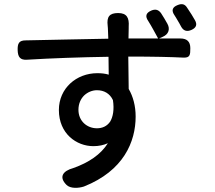

<svg xmlns="http://www.w3.org/2000/svg" viewBox="-20 -838 1020 913"><path d="M891 -769C884 -780 877 -790 870 -801C859 -819 845 -822 825 -814C799 -804 794 -788 810 -765C815 -758 819 -750 824 -742C830 -732 836 -722 841 -712C852 -691 869 -686 891 -696C913 -706 919 -721 907 -742C902 -751 896 -760 891 -769ZM380 -384C397 -400 419 -409 441 -409C474 -409 502 -394 517 -362C524 -316 517 -282 504 -260C489 -238 467 -228 441 -228C394 -228 353 -262 353 -316C353 -345 364 -368 380 -384ZM591 -492 590 -569C710 -569 794 -567 853 -564C884 -563 885 -578 885 -609C885 -640 869 -655 838 -655H810H736L754 -663C782 -675 790 -700 776 -725C767 -742 756 -759 746 -775C734 -792 719 -796 700 -788C674 -777 669 -761 685 -738C702 -711 717 -682 732 -655H591L592 -705C592 -707 592 -709 592 -712C595 -753 583 -776 542 -776C500 -776 487 -758 492 -716C492 -712 493 -708 493 -704L495 -654C370 -652 213 -648 102 -646C70 -646 63 -631 64 -599C65 -567 76 -552 108 -554C223 -561 364 -566 496 -568L497 -483C480 -488 463 -490 443 -490C343 -490 260 -418 260 -315C260 -202 344 -143 424 -143C450 -143 473 -148 493 -157C459 -103 402 -65 329 -39C278 -25 259 4 296 41C315 60 354 57 379 49C568 -26 625 -164 625 -284C625 -334 613 -379 592 -415Z"/></svg>

Font: GenSenRounded2 TW M
Style: Regular
Weight: 500
Version: Version 2.100;PS 2.1;hotconv 16.6.51;makeotf.lib2.5.65220 DE